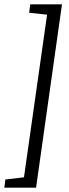

<svg xmlns="http://www.w3.org/2000/svg" viewBox="-83 -724 320 889"><path d="M204 -704 84 145H-63L-58 107L28 97L135 -656L52 -665L57 -704Z"/></svg>

Font: Faustina Light Light
Style: Italic
Weight: 300
Italic angle: -8°
Version: Version 1.200